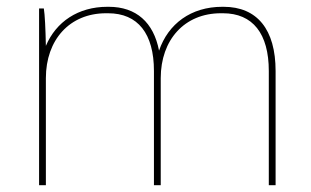

<svg xmlns="http://www.w3.org/2000/svg" viewBox="-20 -545 916 565"><path d="M95 0H115V-315C115 -428 185 -506 292 -506H298C386 -506 433 -446 433 -336V0H453V-315C453 -428 523 -506 630 -506H636C724 -506 771 -446 771 -336V0H791V-336C791 -458 737 -525 638 -525H634C542 -525 475 -475 448 -396C432 -479 381 -525 300 -525H296C210 -525 145 -481 115 -410C114 -460 112 -502 109 -520H95Z"/></svg>

Font: Fixel Text Thin
Style: Regular
Weight: 100
Width: 4
Designer: AlfaBravo + MacPaw
Foundry: Kyrylo Tkachov, Marchela Mozhyna, Serhii Makarenko, Maria Weinstein, Zakhar Kryvoshyya
Version: Version 1.211